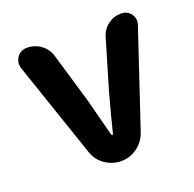

<svg xmlns="http://www.w3.org/2000/svg" viewBox="-104 -667 783 774"><g transform="rotate(-20 287.5 -280.0)"><path d="M177.7 -80.1 38.1 -490.2Q35.2 -499 35.2 -507.8Q35.2 -523.4 44.9 -538.1Q60.5 -559.6 87.9 -559.6Q121.1 -559.6 147.5 -540Q173.8 -520.5 182.6 -489.3L244.1 -281.2Q252 -249 268.6 -187.5Q285.2 -126 288.1 -113.3Q289.1 -111.3 291.5 -111.3Q293.9 -111.3 294.9 -113.3Q306.6 -163.1 338.9 -281.2L401.4 -492.2Q410.2 -522.5 435.1 -541Q460 -559.6 491.2 -559.6Q517.6 -559.6 533.2 -539.1Q543 -525.4 543 -509.8Q543 -502 540 -493.2L402.3 -81.1Q389.6 -44.9 358.9 -22.5Q328.1 0 290 0Q252 0 220.7 -22Q189.5 -43.9 177.7 -80.1Z"/></g></svg>

Font: Gen Jyuu GothicX Bold
Style: Bold
Weight: 700
Designer: Ryoko NISHIZUKA (kana &amp; ideographs); Paul D. Hunt (Latin, Greek &amp; Cyrillic); Wenlong ZHANG (bopomofo); Sandoll C
Version: Version 1.058.20140828